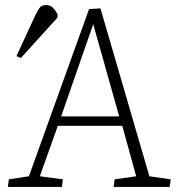

<svg xmlns="http://www.w3.org/2000/svg" viewBox="-20 -737 701 757"><path d="M376 -704 569 -42 653 -30 649 0H428L432 -30L517 -42L462 -241H208L137 -42L228 -30L224 0H11L15 -30L94 -42L331 -701ZM221 -278H450L348 -640H347ZM62 -508 45 -516 118 -674Q128 -695 136 -706Q144 -717 161 -717Q178 -717 188 -707Q198 -697 207 -681V-668Z"/></svg>

Font: Literata 18pt ExtraLight
Style: Italic
Weight: 250
Italic angle: -2°
Designer: Latin by Veronika Burian and Jose Scaglione. Greek by Irene Vlachou. Cyrillic by Vera Evstafieva
Foundry: TypeTogether
Version: Version 3.103;gftools[0.9.29]